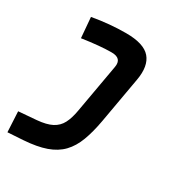

<svg xmlns="http://www.w3.org/2000/svg" viewBox="-179 -651 943 1008"><g transform="rotate(30 293.0 -147.0)"><path d="M13.2 234.4 6.8 110.8 114.3 102.1Q171.4 97.2 204.1 80.1Q236.8 63 253.4 31Q270 -1 278.3 -49.8L330.6 -345.2Q340.8 -402.3 277.8 -402.3Q209 -402.3 100.6 -386.2L90.3 -509.3Q193.4 -527.8 293.5 -527.8Q400.9 -527.8 440.7 -481.7Q480.5 -435.5 464.4 -345.2L415 -65.4Q401.9 7.8 381.8 61Q361.8 114.3 327.9 149.7Q293.9 185.1 240.2 204.1Q186.5 223.1 106 228.5Z"/></g></svg>

Font: Cascadia Mono
Style: Bold Italic
Weight: 700
Italic angle: -10°
Monospace: yes
Designer: Aaron Bell
Foundry: Saja Typeworks
Version: Version 2404.023; ttfautohint (v1.8.4)